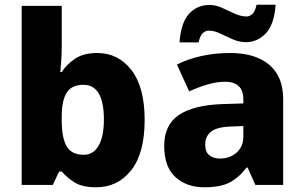

<svg xmlns="http://www.w3.org/2000/svg" viewBox="-20 -785 1292 815"><path d="M242 -586Q242 -556 240 -527Q238 -498 236 -479H242Q263 -512 299 -536Q335 -560 393 -560Q482 -560 538 -487.5Q594 -415 594 -276Q594 -135 537 -62.5Q480 10 388 10Q329 10 296 -11Q263 -32 242 -57H231L204 0H72V-760H242ZM334 -425Q285 -425 264 -393Q243 -361 242 -295V-273Q242 -201 262.5 -164.5Q283 -128 336 -128Q376 -128 398.5 -166.5Q421 -205 421 -278Q421 -425 334 -425Z M957 -560Q1064 -560 1123 -510Q1182 -460 1182 -364V0H1064L1031 -74H1027Q992 -29 953 -9.5Q914 10 846 10Q773 10 725 -33Q677 -76 677 -166Q677 -254 738 -296Q799 -338 919 -343L1013 -346V-362Q1013 -402 992.5 -420Q972 -438 937 -438Q900 -438 861 -426.5Q822 -415 783 -397L731 -511Q776 -534 833.5 -547Q891 -560 957 -560ZM962 -248Q900 -246 875.5 -226Q851 -206 851 -171Q851 -140 868.5 -126Q886 -112 914 -112Q955 -112 984 -137Q1013 -162 1013 -206V-250ZM742 -605Q748 -689 782.5 -726.5Q817 -764 870 -764Q896 -764 923 -751.5Q950 -739 976.5 -727Q1003 -715 1027 -715Q1039 -715 1051 -725.5Q1063 -736 1069 -765H1150Q1144 -681 1108.5 -643.5Q1073 -606 1024 -606Q996 -606 968.5 -618Q941 -630 915 -642.5Q889 -655 865 -655Q853 -655 841 -644.5Q829 -634 823 -605Z"/></svg>

Font: Noto Sans Thaana ExtraBold
Style: Regular
Weight: 800
Designer: David Williams
Foundry: Google Inc.
Version: Version 3.001; ttfautohint (v1.8.4.7-5d5b)